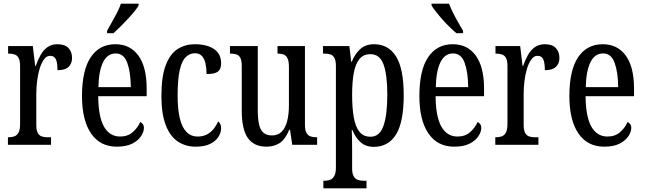

<svg xmlns="http://www.w3.org/2000/svg" viewBox="-20 -786 3499 1042"><path d="M23 0V-41H26Q44 -41 58 -46Q72 -51 80.5 -66.5Q89 -82 89 -113V-427Q89 -457 81 -471.5Q73 -486 59 -490.5Q45 -495 27 -495H24V-536H158L171 -428H174Q185 -460 200 -487Q215 -514 237.5 -530Q260 -546 292 -546Q332 -546 351.5 -525.5Q371 -505 371 -471Q371 -441 352 -423Q333 -405 292 -405Q292 -433 288 -450Q284 -467 275.5 -475Q267 -483 251 -483Q233 -483 219 -464Q205 -445 195.5 -414.5Q186 -384 181.5 -347.5Q177 -311 177 -276V-108Q177 -79 185 -64.5Q193 -50 207 -45.5Q221 -41 238 -41H257V0Z M614 10Q523 10 474 -62Q425 -134 425 -264Q425 -405 472.5 -475.5Q520 -546 606 -546Q686 -546 731 -484.5Q776 -423 776 -304V-264H513Q514 -152 544.5 -98.5Q575 -45 632 -45Q673 -45 700 -68.5Q727 -92 741 -124Q749 -120 755 -112.5Q761 -105 761 -91Q761 -71 745.5 -47Q730 -23 697.5 -6.5Q665 10 614 10ZM690 -313Q689 -395 670.5 -445.5Q652 -496 608 -496Q563 -496 539.5 -448.5Q516 -401 514 -313ZM561 -619Q575 -645 589.5 -670Q604 -695 616.5 -719.5Q629 -744 636 -766H732V-756Q725 -743 709.5 -724Q694 -705 674.5 -684Q655 -663 634.5 -642.5Q614 -622 596 -606H561Z M1041 10Q987 10 945 -18Q903 -46 879.5 -107Q856 -168 856 -265Q856 -372 880 -433.5Q904 -495 945 -520.5Q986 -546 1037 -546Q1082 -546 1114 -534Q1146 -522 1163 -499.5Q1180 -477 1180 -444Q1180 -421 1172 -408Q1164 -395 1146.5 -389.5Q1129 -384 1101 -384Q1101 -415 1095.5 -440.5Q1090 -466 1076.5 -481.5Q1063 -497 1038 -497Q1010 -497 988.5 -476.5Q967 -456 955.5 -406Q944 -356 944 -266Q944 -195 955.5 -145.5Q967 -96 991.5 -70.5Q1016 -45 1053 -45Q1082 -45 1103.5 -56.5Q1125 -68 1140 -87Q1155 -106 1164 -127Q1172 -121 1176 -112Q1180 -103 1180 -89Q1180 -68 1166.5 -45Q1153 -22 1122.5 -6Q1092 10 1041 10Z M1426 10Q1359 10 1325.5 -36.5Q1292 -83 1292 -186V-428Q1292 -457 1284.5 -471.5Q1277 -486 1263.5 -490.5Q1250 -495 1232 -495H1228V-536H1379V-188Q1379 -143 1385.5 -112.5Q1392 -82 1409 -66.5Q1426 -51 1456 -51Q1489 -51 1509 -71.5Q1529 -92 1538.5 -129Q1548 -166 1548 -215V-422Q1548 -454 1540.5 -469.5Q1533 -485 1519.5 -490Q1506 -495 1489 -495H1486V-536H1635V-109Q1635 -79 1643.5 -64.5Q1652 -50 1666 -45.5Q1680 -41 1697 -41H1701V0H1566L1554 -82H1550Q1528 -29 1497.5 -9.5Q1467 10 1426 10Z M1735 236V195H1741Q1757 195 1771 190Q1785 185 1794 169.5Q1803 154 1803 123V-427Q1803 -457 1795 -471.5Q1787 -486 1773.5 -490.5Q1760 -495 1743 -495H1733V-536H1876L1886 -451H1889Q1906 -493 1935 -519.5Q1964 -546 2010 -546Q2088 -546 2129.5 -479.5Q2171 -413 2171 -269Q2171 -124 2129.5 -56.5Q2088 11 2008 11Q1965 11 1937 -14Q1909 -39 1892 -81H1889Q1890 -59 1890.5 -30.5Q1891 -2 1891 33V128Q1891 157 1900 171.5Q1909 186 1923 190.5Q1937 195 1952 195H1969V236ZM1991 -44Q2041 -44 2061.5 -104Q2082 -164 2082 -273Q2082 -380 2061.5 -436Q2041 -492 1991 -492Q1952 -492 1930.5 -465.5Q1909 -439 1900 -390Q1891 -341 1891 -272Q1891 -200 1900 -149Q1909 -98 1930.5 -71Q1952 -44 1991 -44Z M2445 10Q2354 10 2305 -62Q2256 -134 2256 -264Q2256 -405 2303.5 -475.5Q2351 -546 2437 -546Q2517 -546 2562 -484.5Q2607 -423 2607 -304V-264H2344Q2345 -152 2375.5 -98.5Q2406 -45 2463 -45Q2504 -45 2531 -68.5Q2558 -92 2572 -124Q2580 -120 2586 -112.5Q2592 -105 2592 -91Q2592 -71 2576.5 -47Q2561 -23 2528.5 -6.5Q2496 10 2445 10ZM2521 -313Q2520 -395 2501.5 -445.5Q2483 -496 2439 -496Q2394 -496 2370.5 -448.5Q2347 -401 2345 -313ZM2457 -606Q2440 -620 2420 -639.5Q2400 -659 2380.5 -681Q2361 -703 2345.5 -723Q2330 -743 2322 -756V-766H2417Q2425 -744 2438.5 -717Q2452 -690 2467 -664Q2482 -638 2493 -619V-606Z M2668 0V-41H2671Q2689 -41 2703 -46Q2717 -51 2725.5 -66.5Q2734 -82 2734 -113V-427Q2734 -457 2726 -471.5Q2718 -486 2704 -490.5Q2690 -495 2672 -495H2669V-536H2803L2816 -428H2819Q2830 -460 2845 -487Q2860 -514 2882.5 -530Q2905 -546 2937 -546Q2977 -546 2996.5 -525.5Q3016 -505 3016 -471Q3016 -441 2997 -423Q2978 -405 2937 -405Q2937 -433 2933 -450Q2929 -467 2920.5 -475Q2912 -483 2896 -483Q2878 -483 2864 -464Q2850 -445 2840.5 -414.5Q2831 -384 2826.5 -347.5Q2822 -311 2822 -276V-108Q2822 -79 2830 -64.5Q2838 -50 2852 -45.5Q2866 -41 2883 -41H2902V0Z M3259 10Q3168 10 3119 -62Q3070 -134 3070 -264Q3070 -405 3117.5 -475.5Q3165 -546 3251 -546Q3331 -546 3376 -484.5Q3421 -423 3421 -304V-264H3158Q3159 -152 3189.5 -98.5Q3220 -45 3277 -45Q3318 -45 3345 -68.5Q3372 -92 3386 -124Q3394 -120 3400 -112.5Q3406 -105 3406 -91Q3406 -71 3390.5 -47Q3375 -23 3342.5 -6.5Q3310 10 3259 10ZM3335 -313Q3334 -395 3315.5 -445.5Q3297 -496 3253 -496Q3208 -496 3184.5 -448.5Q3161 -401 3159 -313Z"/></svg>

Font: Noto Serif Khmer ExtraCondensed
Style: Regular
Weight: 400
Width: 2
Designer: Danh Hong and the Monotype Design Team
Foundry: Monotype Imaging Inc.
Version: Version 2.004